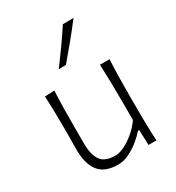

<svg xmlns="http://www.w3.org/2000/svg" viewBox="-192 -915 952 1041"><g transform="rotate(-30 284.0 -394.5)"><path d="M242.7 10.3Q158.7 10.3 122.1 -36.9Q85.4 -84 85.4 -172.4Q85.4 -205.6 85.9 -230.5Q86.4 -255.4 86.4 -278.3Q86.4 -342.3 85.4 -396.7Q84.5 -451.2 81.5 -508.3L141.6 -510.7Q138.7 -453.6 137.9 -398.9Q137.2 -344.2 137.2 -282.2V-183.1Q137.2 -112.3 162.4 -75.9Q187.5 -39.6 253.9 -39.6Q278.8 -39.6 311 -55.4Q343.3 -71.3 375.2 -98.4Q407.2 -125.5 430.7 -159.2V-282.2Q430.7 -344.2 429.4 -397.7Q428.2 -451.2 425.8 -508.3H485.8Q482.9 -451.2 481.9 -396.7Q481 -342.3 481 -278.3V-226.1Q481 -163.1 481.9 -110.1Q482.9 -57.1 485.8 0H436.5L433.1 -95.2H425.3Q406.7 -73.2 377 -48.8Q347.2 -24.4 312.3 -7.1Q277.3 10.3 242.7 10.3ZM220.2 -598.6Q257.3 -648.9 293 -698.7Q328.6 -748.5 361.3 -798.8L428.7 -800.3Q390.1 -749 349.1 -699.5Q308.1 -649.9 266.1 -600.1Z"/></g></svg>

Font: Pinar-DS2-FD Light
Style: Regular
Weight: 300
Designer: Amin Abedi
Version: Version 2.000